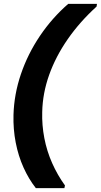

<svg xmlns="http://www.w3.org/2000/svg" viewBox="-20 -831 523 996"><path d="M166 145Q129 98 102 38Q75 -22 61.5 -91.5Q48 -161 50 -235Q53 -342 88.5 -446.5Q124 -551 187 -644.5Q250 -738 334 -811H483L481 -797Q394 -718 331.5 -628Q269 -538 235 -442.5Q201 -347 199 -250Q197 -182 210 -114.5Q223 -47 250.5 15Q278 77 317 131L314 145Z"/></svg>

Font: DM Sans 18pt Black
Style: Italic
Weight: 900
Italic angle: -10°
Designer: Colophon Foundry, Jonny Pinhorn
Foundry: Colophon Foundry
Version: Version 4.004;gftools[0.9.30]